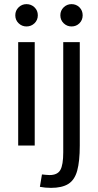

<svg xmlns="http://www.w3.org/2000/svg" viewBox="-20 -704 474 929"><path d="M108 -576Q86 -576 70 -591.5Q54 -607 54 -630Q54 -653 70 -668.5Q86 -684 108 -684Q131 -684 147 -668.5Q163 -653 163 -630Q163 -607 147 -591.5Q131 -576 108 -576ZM68 0V-500H148V0ZM326 -576Q304 -576 288 -591.5Q272 -607 272 -630Q272 -653 288 -668.5Q304 -684 326 -684Q349 -684 364.5 -668.5Q380 -653 380 -630Q380 -607 364.5 -591.5Q349 -576 326 -576ZM366 -500V0Q366 77 353.5 122Q341 167 310.5 186Q280 205 227 205Q198 205 173 200L183 140Q194 141 202.5 142Q211 143 220 143Q258 143 272 118.5Q286 94 286 33V-500Z"/></svg>

Font: Epunda Sans
Style: Regular
Weight: 400
Designer: Simon Atzbach
Foundry: typofactur
Version: Version 2.204; ttfautohint (v1.8.4.7-5d5b)